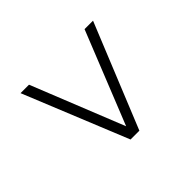

<svg xmlns="http://www.w3.org/2000/svg" viewBox="-84 -719 738 738"><g transform="rotate(45 284.5 -350.0)"><path d="M72 -547 497 -374V-326L72 -153V-199L449 -350L72 -501Z"/></g></svg>

Font: Montserrat Light Alt1
Style: Light
Weight: 500
Designer: Differentunic
Foundry: Julieta Ulanovsky
Version: 0.1